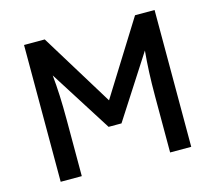

<svg xmlns="http://www.w3.org/2000/svg" viewBox="-100 -824 1065 949"><g transform="rotate(-15 432.0 -350.0)"><path d="M98 0V-700H204L433 -327L666 -700H766V0H658V-287Q658 -354 660.5 -410Q663 -466 668 -519L463 -201H397L196 -518Q201 -468 203.5 -412.5Q206 -357 206 -287V0Z"/></g></svg>

Font: Lexend
Style: Regular
Weight: 400
Designer: Bonnie Shaver-Troup, Thomas Jockin
Foundry: Lexend
Version: Version 1.007; ttfautohint (v1.8.3)